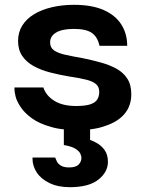

<svg xmlns="http://www.w3.org/2000/svg" viewBox="-20 -528 604 797"><path d="M209 126Q211 131 215.5 141Q220 151 232 159Q244 167 267 167Q295 167 306.5 155Q318 143 318 127Q318 120 313.5 110Q309 100 294 90Q279 80 245 74V9Q214 6 189 -2Q143 -15 113 -36.5Q83 -58 66.5 -82.5Q50 -107 45 -126.5Q40 -146 40 -158Q40 -162 40 -165H160Q171 -131 205.5 -109.5Q240 -88 296 -88Q334 -88 355 -95Q376 -102 384 -115.5Q392 -129 392 -146Q392 -167 379 -178.5Q366 -190 339 -197Q312 -204 270 -210Q228 -217 189 -227Q150 -237 120 -253.5Q90 -270 72.5 -295.5Q55 -321 55 -358Q55 -394 72.5 -422Q90 -450 121.5 -469Q153 -488 195.5 -498Q238 -508 287 -508Q361 -508 410 -486.5Q459 -465 483.5 -426.5Q508 -388 508 -338H393Q385 -375 361 -391.5Q337 -408 287 -408Q238 -408 213 -393Q188 -378 188 -352Q188 -331 203.5 -319.5Q219 -308 249.5 -301Q280 -294 326 -286Q365 -278 400.5 -268Q436 -258 464 -242.5Q492 -227 508.5 -201.5Q525 -176 525 -137Q525 -89 497.5 -56Q470 -23 419 -6Q390 5 354 9V53Q366 57 377 63Q400 75 414 94.5Q428 114 428 144Q428 186 388.5 217.5Q349 249 270 249Q220 249 184.5 231.5Q149 214 132 187Q115 160 115 132Q115 129 115 126Z"/></svg>

Font: Syne Modified
Style: Bold
Weight: 700
Designer: Lucas Descroix
Foundry: Bonjour Monde
Version: Version 2.200